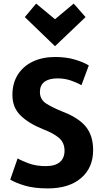

<svg xmlns="http://www.w3.org/2000/svg" viewBox="-20 -1028 572 1068"><path d="M181 -1008 118 -933 286 -771 456 -933 390 -1008 286 -921ZM498 -193Q498 -272 459 -321.5Q420 -371 333 -405Q275 -428 238.5 -451Q202 -474 202 -516Q202 -554 227.5 -573Q253 -592 300 -592Q339 -592 373 -580.5Q407 -569 433 -554L474 -664Q443 -683 395 -697Q347 -711 287 -711Q216 -711 162.5 -685.5Q109 -660 79 -612.5Q49 -565 49 -500Q49 -430 94.5 -385.5Q140 -341 220 -309Q278 -287 308.5 -260.5Q339 -234 339 -190Q339 -149 313 -126.5Q287 -104 235 -104Q183 -104 143 -118Q103 -132 78 -147L37 -29Q66 -11 118 4.5Q170 20 246 20Q364 20 431 -37.5Q498 -95 498 -193Z"/></svg>

Font: Repo Bold
Style: Bold
Weight: 700
Designer: Stefan Peev
Foundry: Context Ltd
Version: Version 1.502